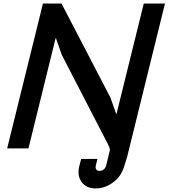

<svg xmlns="http://www.w3.org/2000/svg" viewBox="-20 -830 943 1074"><path d="M902.8 -810.1 690.9 48.8Q669.9 118.7 665 125Q647 167.5 604.7 195.8Q562.5 224.1 515.1 224.1Q462.9 224.1 436.5 188Q410.2 151.9 423.8 98.1L434.1 59.1H524.9L516.1 95.2Q512.7 109.9 518.3 117.9Q523.9 126 537.1 126Q550.3 126 560.5 117.4Q570.8 108.9 574.2 94.2L594.2 12.2Q596.7 2.9 584 -22.9L325.2 -523.9L293 -616.2H291L139.2 0H20L220.2 -810.1H324.2L598.1 -283.2L629.9 -192.9H631.8L784.2 -810.1Z"/></svg>

Font: Sinkin Sans 500 Medium Italic
Style: Regular
Weight: 500
Italic angle: -112°
Designer: Keith Bates
Foundry: K-Type
Version: Sinkin Sans (version 1.0)  by Keith Bates   •   © 2014   www